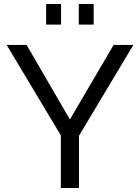

<svg xmlns="http://www.w3.org/2000/svg" viewBox="-20 -933 695 953"><path d="M112 -710 327 -340 544 -710H642L372 -259V0H282V-261L13 -710ZM209 -811V-913H283V-811ZM371 -913H445V-811H371Z"/></svg>

Font: YasnoRaleway Medium
Style: Regular
Weight: 500
Designer: Matt McInerney, Pablo Impallari, Rodrigo Fuenzalida
Foundry: Matt McInerney, Pablo Impallari, Rodrigo Fuenzalida
Version: Version 4.026